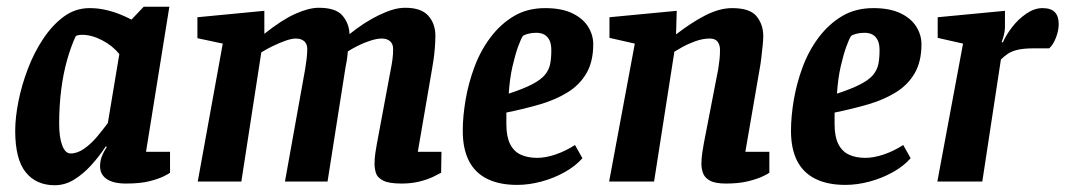

<svg xmlns="http://www.w3.org/2000/svg" viewBox="-20 -537 3152 568"><path d="M142 11Q87 11 56 -27.5Q25 -66 25 -150Q25 -189 34.5 -237Q44 -285 62.5 -333.5Q81 -382 108 -422.5Q135 -463 169 -488Q203 -513 245 -513Q269 -513 291.5 -508Q314 -503 334 -495Q354 -487 369 -479L405 -517H481L412 -88H483V-26Q481 -24 465.5 -16Q450 -8 422.5 -1Q395 6 353 6Q315 6 295.5 -7.5Q276 -21 276 -45Q276 -60 281 -73.5Q286 -87 296 -102L293 -104Q274 -75 250 -48.5Q226 -22 199 -5.5Q172 11 142 11ZM189 -83Q209 -83 229.5 -97.5Q250 -112 267.5 -133Q285 -154 299 -173L333 -377Q313 -402 282 -418Q251 -434 223 -434Q216 -434 211.5 -433Q207 -432 204 -430Q190 -400 178.5 -359.5Q167 -319 161 -271Q155 -223 155 -171Q155 -131 164 -107Q173 -83 189 -83Z M1168 6Q1130 6 1113 -3Q1096 -12 1092 -25.5Q1088 -39 1088 -52Q1088 -69 1090.5 -85Q1093 -101 1095 -112L1137 -337Q1139 -346 1141 -361Q1143 -376 1143 -392Q1143 -407 1134 -415Q1125 -423 1109 -423Q1095 -423 1075 -416.5Q1055 -410 1037.5 -401Q1020 -392 1009 -385Q1008 -371 1006 -358.5Q1004 -346 1002 -337L949 0H823L883 -334Q885 -346 887 -362.5Q889 -379 889 -392Q889 -407 880 -415Q871 -423 855 -423Q843 -423 824.5 -416.5Q806 -410 786.5 -400.5Q767 -391 753 -382L694 0H565L639 -408L564 -424V-486L762 -505V-437Q815 -479 854.5 -496.5Q894 -514 923 -514Q974 -514 993.5 -490.5Q1013 -467 1014 -436Q1035 -453 1056.5 -467Q1078 -481 1099.5 -491.5Q1121 -502 1140.5 -508Q1160 -514 1179 -514Q1226 -514 1247 -490.5Q1268 -467 1268 -431Q1268 -416 1266.5 -396.5Q1265 -377 1262.5 -359.5Q1260 -342 1258 -332L1216 -88H1286L1285 -26Q1278 -22 1261.5 -14Q1245 -6 1221 0Q1197 6 1168 6Z M1510 10Q1457 10 1421 -8Q1385 -26 1367 -61.5Q1349 -97 1349 -150Q1349 -193 1357.5 -242.5Q1366 -292 1384 -340Q1402 -388 1431.5 -427Q1461 -466 1500.5 -489.5Q1540 -513 1593 -513Q1641 -513 1672.5 -498Q1704 -483 1719.5 -458.5Q1735 -434 1735 -406Q1735 -355 1715 -320.5Q1695 -286 1659.5 -264Q1624 -242 1578 -228.5Q1532 -215 1478 -204V-169Q1478 -133 1489 -111Q1500 -89 1520.5 -79.5Q1541 -70 1569 -70Q1594 -70 1623.5 -80Q1653 -90 1681 -108L1703 -69Q1683 -46 1651 -28Q1619 -10 1582 0Q1545 10 1510 10ZM1485 -260Q1528 -274 1554 -287.5Q1580 -301 1592 -315.5Q1604 -330 1607.5 -347.5Q1611 -365 1611 -388Q1611 -407 1605.5 -418Q1600 -429 1590.5 -434.5Q1581 -440 1566 -440Q1553 -440 1542 -437Q1531 -434 1527 -431Q1521 -422 1512.5 -398.5Q1504 -375 1496 -340Q1488 -305 1485 -260Z M2128 6Q2095 6 2079.5 -3Q2064 -12 2059.5 -25.5Q2055 -39 2055 -52Q2055 -68 2057.5 -84.5Q2060 -101 2062 -112L2105 -334Q2107 -347 2108.5 -360.5Q2110 -374 2110 -390Q2110 -404 2103 -413.5Q2096 -423 2080 -423Q2059 -423 2037 -415Q2015 -407 1998 -397.5Q1981 -388 1975 -384L1915 0H1782L1858 -408L1783 -425V-486L1982 -505L1980 -436H1981Q2003 -453 2024.5 -467Q2046 -481 2066.5 -491.5Q2087 -502 2107 -507.5Q2127 -513 2146 -513Q2199 -513 2218.5 -488.5Q2238 -464 2238 -430Q2238 -419 2236 -400Q2234 -381 2232 -364Q2230 -347 2228 -337L2185 -88H2256V-26Q2254 -24 2238 -16Q2222 -8 2194 -1Q2166 6 2128 6Z M2481 10Q2428 10 2392 -8Q2356 -26 2338 -61.5Q2320 -97 2320 -150Q2320 -193 2328.5 -242.5Q2337 -292 2355 -340Q2373 -388 2402.5 -427Q2432 -466 2471.5 -489.5Q2511 -513 2564 -513Q2612 -513 2643.5 -498Q2675 -483 2690.5 -458.5Q2706 -434 2706 -406Q2706 -355 2686 -320.5Q2666 -286 2630.5 -264Q2595 -242 2549 -228.5Q2503 -215 2449 -204V-169Q2449 -133 2460 -111Q2471 -89 2491.5 -79.5Q2512 -70 2540 -70Q2565 -70 2594.5 -80Q2624 -90 2652 -108L2674 -69Q2654 -46 2622 -28Q2590 -10 2553 0Q2516 10 2481 10ZM2456 -260Q2499 -274 2525 -287.5Q2551 -301 2563 -315.5Q2575 -330 2578.5 -347.5Q2582 -365 2582 -388Q2582 -407 2576.5 -418Q2571 -429 2561.5 -434.5Q2552 -440 2537 -440Q2524 -440 2513 -437Q2502 -434 2498 -431Q2492 -422 2483.5 -398.5Q2475 -375 2467 -340Q2459 -305 2456 -260Z M2753 0 2829 -408 2754 -425V-486L2953 -505V-457Q2953 -446 2950 -434Q2947 -422 2943 -412H2947Q2956 -433 2974 -456.5Q2992 -480 3016 -496.5Q3040 -513 3064 -513Q3089 -513 3100.5 -501Q3112 -489 3112 -466Q3112 -447 3104 -426Q3096 -405 3084 -394H3039Q3010 -394 2992 -390Q2974 -386 2962.5 -378.5Q2951 -371 2941 -361L2886 0Z"/></svg>

Font: Faustina Light
Style: Bold Italic
Weight: 700
Italic angle: -8°
Version: Version 1.200